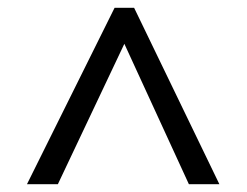

<svg xmlns="http://www.w3.org/2000/svg" viewBox="-20 -739 632 491"><path d="M273 -719H323L541 -268H463L298 -627L128 -268H49Z"/></svg>

Font: hexlbangla05
Style: Book
Weight: 400
Designer: Jelle Bosma - Monotype Design Team
Foundry: Monotype Imaging Inc.
Version: Version 2.003